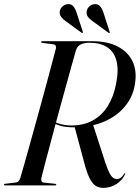

<svg xmlns="http://www.w3.org/2000/svg" viewBox="-28 -900 679 932"><path d="M215.5 -310.5 218.5 -316.5Q242 -304 266.8 -297.5Q291.5 -291 318 -291Q378.5 -291 422.8 -315.5Q467 -340 495.5 -385.8Q524 -431.5 536 -495.5Q549 -562.5 537 -606.2Q525 -650 491.5 -671.2Q458 -692.5 407 -692.5Q380 -692.5 363.5 -684.2Q347 -676 340.5 -655.5Q333 -630 322 -590Q311 -550 297.5 -501.2Q284 -452.5 269.2 -399Q254.5 -345.5 240.2 -292.2Q226 -239 213 -190.2Q200 -141.5 189.5 -101.8Q179 -62 173 -37Q170.5 -28 173.5 -21.2Q176.5 -14.5 185 -13.5L238.5 -8Q241.5 -7.5 243.2 -6.5Q245 -5.5 245 -4Q245 -2 243.5 -1Q242 0 239.5 0H-3Q-5.5 0 -7 -0.8Q-8.5 -1.5 -8.5 -3.5Q-8.5 -6 -6.8 -7Q-5 -8 -2.5 -8L47.5 -14Q57.5 -15 62.8 -21Q68 -27 71 -37.5Q78.5 -63 90 -103.2Q101.5 -143.5 115.2 -193Q129 -242.5 144 -297Q159 -351.5 174 -406Q189 -460.5 202.2 -510Q215.5 -559.5 226.2 -599.5Q237 -639.5 243.5 -665Q245 -675 241.5 -679.5Q238 -684 230 -685L178 -692Q173.5 -692.5 172.5 -693.5Q171.5 -694.5 171.5 -696.5Q171.5 -698 173 -699Q174.5 -700 177 -700H422Q493 -700 543 -674.5Q593 -649 615.5 -601.8Q638 -554.5 626.5 -488.5Q617 -430 578.2 -383Q539.5 -336 476 -309Q412.5 -282 328 -282Q288.5 -282 261.5 -290.5Q234.5 -299 215.5 -310.5ZM334 -284.5 422.5 -298 484 -108.5Q494.5 -77 503.2 -60.2Q512 -43.5 520.8 -37.2Q529.5 -31 539.5 -31Q549.5 -31 557.8 -36.8Q566 -42.5 574 -55.5Q575 -57.5 576.2 -58.5Q577.5 -59.5 578.5 -59Q580 -59 580 -58Q580 -57 579.5 -55.5Q567.5 -26.5 538 -7.2Q508.5 12 472.5 12Q452 12 436.8 2.2Q421.5 -7.5 409.2 -30.5Q397 -53.5 385.5 -93ZM344 -837.5 374 -746Q374.5 -744.5 374.5 -743Q374.5 -741.5 373.5 -740.5Q372.5 -739.5 371.2 -739.8Q370 -740 368 -741L292 -796.5Q278 -806 268.8 -818Q259.5 -830 262.5 -847.5Q265.5 -860.5 276.8 -869.8Q288 -879 302 -880Q317.5 -881 327.5 -869.8Q337.5 -858.5 344 -837.5ZM474.5 -837.5 504 -746Q505 -744 505 -742.8Q505 -741.5 504 -740.5Q503 -739.5 501.5 -739.8Q500 -740 498.5 -741L422.5 -796.5Q408 -806 399 -818Q390 -830 393 -847.5Q396 -860.5 407 -869.8Q418 -879 432 -880Q447.5 -881 457.8 -869.8Q468 -858.5 474.5 -837.5Z"/></svg>

Font: Fraunces 120pt
Style: Italic
Weight: 400
Italic angle: -16°
Version: Version 1.000;[b76b70a41]